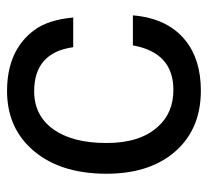

<svg xmlns="http://www.w3.org/2000/svg" viewBox="-42 -522 576 531"><g transform="rotate(-90 245.5 -257.0)"><path d="M462 -342H380Q365 -450 258 -450Q191 -450 153 -397Q115 -344 115 -250Q115 -157 160 -108Q198 -65 262 -65Q365 -65 385 -177H468Q460 -81 399 -32Q346 11 260 11Q147 11 84 -69Q30 -138 30 -250Q30 -384 101 -460Q162 -525 259 -525Q371 -525 427 -450Q456 -411 462 -342Z"/></g></svg>

Font: Almarai
Style: Regular
Weight: 400
Designer: Boutros International 2019
Foundry: Created by Boutros International 2019
Version: Version 1.10